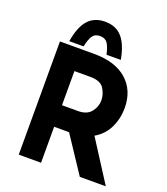

<svg xmlns="http://www.w3.org/2000/svg" viewBox="-166 -1058 1019 1173"><g transform="rotate(20 343.0 -472.0)"><path d="M492 0 337 -234H240V0H95V-736H318Q455 -736 530.5 -669.5Q606 -603 606 -488Q606 -420 577.5 -360.5Q549 -301 490 -267L661 0ZM240 -374H343Q402 -374 429 -408.5Q456 -443 456 -483Q456 -523 433 -559.5Q410 -596 344 -596H240ZM483 -757H390Q380 -805 364 -828Q348 -851 315 -851Q282 -851 266.5 -828Q251 -805 241 -757H148Q164 -854 204.5 -899Q245 -944 315 -944Q385 -944 425.5 -898Q466 -852 483 -757Z"/></g></svg>

Font: Josefin Sans
Style: Bold
Weight: 700
Designer: Santiago Orozco
Foundry: Typemade
Version: Version 2.000